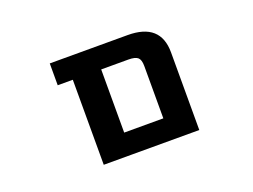

<svg xmlns="http://www.w3.org/2000/svg" viewBox="-85 -704 1171 887"><g transform="rotate(-20 500.0 -260.5)"><path d="M425.8 2H292V-416H217.8V-523.4H600.6Q761.7 -523.4 761.7 -379.9V2ZM624 -363.3Q624 -393.6 611.3 -404.8Q598.6 -416 565.4 -416H431.6V-105.5H624Z"/></g></svg>

Font: Gen Shin Gothic Monospace Bold
Style: Bold
Weight: 700
Designer: [Source Han Sans]
Ryoko NISHIZUKA  (kana & ideographs); Paul D. Hunt (Latin, Greek & Cyrillic); Wenlong ZHANG  (bopomofo
Version: Version 1.002.20150607